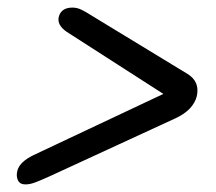

<svg xmlns="http://www.w3.org/2000/svg" viewBox="-20 -594 568 506"><path d="M135 -550Q141.5 -574 171 -574Q183.5 -574 195.5 -568Q207.5 -562 223 -552L474.5 -399Q507.5 -378.5 498.5 -340Q489 -304 443 -282.5L110 -129Q89 -119.5 74.2 -113.8Q59.5 -108 47 -108Q32.5 -108 27.2 -119Q22 -130 26 -145Q32.5 -168 69 -185.5L410.5 -346.5L156 -510Q129.5 -528 135 -550Z"/></svg>

Font: Fraunces 9pt SuperSoft
Style: Italic
Weight: 400
Italic angle: -16°
Version: Version 1.000;[b76b70a41]